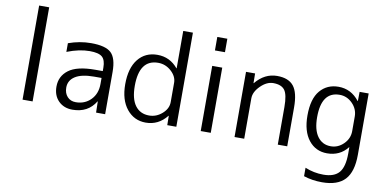

<svg xmlns="http://www.w3.org/2000/svg" viewBox="-87 -1014 3029 1507"><g transform="rotate(10 1428.0 -260.0)"><path d="M115.2 0V-750H195.3V0Z M696.3 -330.1V-357.4Q696.3 -418 668.5 -442.4Q640.6 -466.8 569.3 -466.8Q485.4 -466.8 388.7 -428.7V-498Q478.5 -530.3 569.3 -530.3Q684.6 -530.3 729 -488.3Q773.4 -446.3 773.4 -336.9V0H701.2L699.2 -88.9H697.3Q637.7 9.8 513.7 9.8Q445.3 9.8 402.3 -33.2Q359.4 -76.2 359.4 -147.5Q359.4 -230.5 425.3 -280.3Q491.2 -330.1 636.7 -330.1ZM696.3 -275.4H636.7Q538.1 -275.4 487.3 -243.2Q436.5 -210.9 436.5 -153.3Q436.5 -108.4 461.9 -80.6Q487.3 -52.7 529.3 -52.7Q601.6 -52.7 648.9 -101.1Q696.3 -149.4 696.3 -227.5Z M1263.7 -750H1340.8V0H1268.6L1267.6 -74.2H1265.6Q1199.2 9.8 1097.7 9.8Q1004.9 9.8 946.3 -62.5Q887.7 -134.8 887.7 -259.8Q887.7 -388.7 944.3 -459.5Q1001 -530.3 1097.7 -530.3Q1197.3 -530.3 1261.7 -452.1H1263.7ZM963.9 -259.8Q963.9 -156.2 1003.4 -103Q1043 -49.8 1114.3 -49.8Q1171.9 -49.8 1217.8 -90.3Q1263.7 -130.9 1263.7 -182.6V-336.9Q1263.7 -387.7 1218.3 -428.7Q1172.9 -469.7 1114.3 -469.7Q963.9 -469.7 963.9 -259.8Z M1535.2 0V-519.5H1615.2V0ZM1535.2 -642.6V-750H1615.2V-642.6Z M1877 -519.5 1877.9 -442.4H1879.9Q1952.1 -530.3 2051.8 -530.3Q2142.6 -530.3 2183.6 -479Q2224.6 -427.7 2224.6 -309.6V0H2149.4V-299.8Q2149.4 -398.4 2122.6 -434.1Q2095.7 -469.7 2031.2 -469.7Q1979.5 -469.7 1930.7 -421.4Q1881.8 -373 1881.8 -322.3V0H1804.7V-519.5Z M2782.2 -519.5V-30.3Q2782.2 104.5 2724.1 167.5Q2666 230.5 2542 230.5Q2462.9 230.5 2395.5 208V140.6Q2465.8 169.9 2542 169.9Q2628.9 169.9 2667.5 124Q2706.1 78.1 2706.1 -27.3V-77.1H2704.1Q2643.6 0 2541 0Q2450.2 0 2394.5 -70.3Q2338.9 -140.6 2338.9 -266.6Q2338.9 -399.4 2394.5 -464.8Q2450.2 -530.3 2541 -530.3Q2641.6 -530.3 2707 -446.3H2709L2710 -519.5ZM2416 -266.6Q2416 -166 2454.6 -112.8Q2493.2 -59.6 2560.5 -59.6Q2618.2 -59.6 2662.1 -103Q2706.1 -146.5 2706.1 -206.1V-322.3Q2706.1 -381.8 2662.6 -425.8Q2619.1 -469.7 2560.5 -469.7Q2416 -469.7 2416 -266.6Z"/></g></svg>

Font: Mgen+ 1c regular
Style: Regular
Weight: 400
Designer: [Source Han Sans]
Ryoko NISHIZUKA  (kana & ideographs); Paul D. Hunt (Latin, Greek & Cyrillic); Wenlong ZHANG  (bopomofo
Version: Version 1.059.20150602